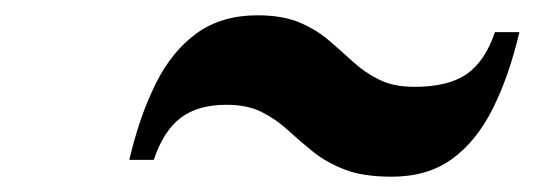

<svg xmlns="http://www.w3.org/2000/svg" viewBox="-20 -552 728 251"><path d="M492 -321Q454.5 -321 430.2 -330.5Q406 -340 388.8 -354Q371.5 -368 356.2 -382Q341 -396 322.2 -405.5Q303.5 -415 276 -415Q238.5 -415 216 -397.8Q193.5 -380.5 181 -343H149Q162.5 -400.5 183.8 -443Q205 -485.5 237.5 -508.8Q270 -532 316.5 -532Q349.5 -532 371.8 -522.5Q394 -513 410.2 -499Q426.5 -485 441.8 -471Q457 -457 475.8 -447.8Q494.5 -438.5 522 -438.5Q566.5 -438.5 590.5 -455.5Q614.5 -472.5 627 -510H659Q645.5 -452.5 624.2 -410Q603 -367.5 571 -344.2Q539 -321 492 -321Z"/></svg>

Font: Bodoni Moda 11pt ExtraBold
Style: Italic
Weight: 800
Italic angle: -13°
Version: Version 2.004